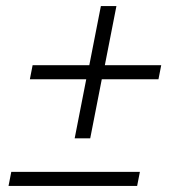

<svg xmlns="http://www.w3.org/2000/svg" viewBox="-20 -610 580 630"><path d="M225 -156 263 -350H78L87 -396H273L311 -590H362L324 -396H509L500 -350H314L276 -156ZM8 0 17 -46H439L430 0Z"/></svg>

Font: IBM Plex Sans Condensed Light
Style: Italic
Weight: 300
Width: 3
Italic angle: -11°
Designer: Mike Abbink, Paul van der Laan, Pieter van Rosmalen
Foundry: Bold Monday
Version: Version 1.3